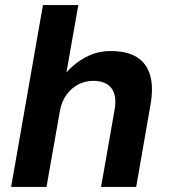

<svg xmlns="http://www.w3.org/2000/svg" viewBox="-20 -740 676 760"><path d="M24 0 150 -720H290L243 -453Q276 -491 321 -514.5Q366 -538 418 -538Q484 -538 523 -513Q562 -488 575 -439.5Q588 -391 575 -321L519 0H380L434 -308Q443 -362 421 -391Q399 -420 349 -420Q318 -420 290.5 -406Q263 -392 243 -364.5Q223 -337 217 -300L164 0Z"/></svg>

Font: DM Sans 9pt ExtraBold
Style: Italic
Weight: 800
Italic angle: -10°
Version: Version 4.004;gftools[0.9.30]